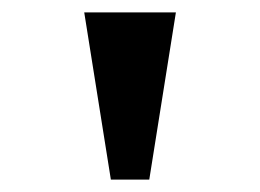

<svg xmlns="http://www.w3.org/2000/svg" viewBox="-20 -734 420 310"><path d="M159 -444 116 -714H264L221 -444Z"/></svg>

Font: Noto Serif Devanagari SemiCondensed
Style: Bold
Weight: 700
Width: 4
Designer: Universal Thirst, Indian Type Foundry and the Monotype Design Team
Foundry: Monotype Imaging Inc.
Version: Version 2.004; ttfautohint (v1.8.4.7-5d5b)